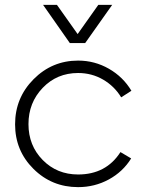

<svg xmlns="http://www.w3.org/2000/svg" viewBox="-20 -760 594 789"><path d="M42 -249Q42 -358 118 -434.5Q194 -511 301 -511Q369 -511 427.5 -477.5Q486 -444 520 -387L478 -360Q450 -406 403.5 -433Q357 -460 301 -460Q214 -460 155.5 -399Q97 -338 97 -250Q97 -162 155.5 -102.5Q214 -43 301 -43Q416 -43 475 -135L519 -109Q485 -54 427 -22.5Q369 9 301 9Q193 9 117.5 -66Q42 -141 42 -249ZM157 -740H214L299 -620L384 -740H441L330 -583H267Z"/></svg>

Font: Human Sans Light
Style: Regular
Weight: 300
Designer: Tim Radville
Foundry: Continuum
Version: Version 1.000;FEAKit 1.0